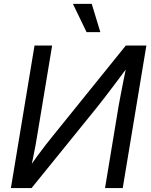

<svg xmlns="http://www.w3.org/2000/svg" viewBox="-20 -960 769 980"><path d="M606.4 0H516.1L585.4 -418.9Q588.9 -437.5 595 -470.2Q601.1 -502.9 610.1 -548.1Q619.1 -593.3 630.9 -649.9L642.1 -632.3Q601.6 -577.6 570.6 -536.4Q539.6 -495.1 516.4 -465.1Q493.2 -435.1 476.1 -413.6L141.1 0H35.6L156.2 -727.5H246.1L169.9 -268.1Q167 -248.5 161.1 -217Q155.3 -185.5 147.9 -149.7Q140.6 -113.8 132.3 -81.1L123.5 -97.2Q146.5 -130.9 169.7 -162.6Q192.9 -194.3 213.1 -220.2Q233.4 -246.1 246.1 -261.7L622.1 -727.5H727.1ZM421.9 -795.9 352.1 -940.4H448.2L492.2 -795.9Z"/></svg>

Font: Inter 24pt
Style: Italic
Weight: 400
Italic angle: -9.3988°
Designer: Rasmus Andersson
Foundry: rsms
Version: Version 4.001;git-66647c0bb